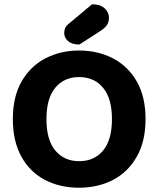

<svg xmlns="http://www.w3.org/2000/svg" viewBox="-20 -860 740 897"><path d="M660 -304Q660 -200 619 -128Q578 -56 508 -19.5Q438 17 349 17Q260 17 190 -19.5Q120 -56 80 -128Q40 -200 40 -304Q40 -408 81 -479.5Q122 -551 192.5 -587.5Q263 -624 349 -624Q437 -624 507.5 -587.5Q578 -551 619 -479.5Q660 -408 660 -304ZM503 -304Q503 -400 461.5 -450Q420 -500 349 -500Q280 -500 238.5 -450.5Q197 -401 197 -304Q197 -206 238.5 -156.5Q280 -107 350 -107Q420 -107 461.5 -156.5Q503 -206 503 -304ZM300 -748 410 -840Q448 -840 468.5 -821.5Q489 -803 489 -777Q489 -759 480.5 -744.5Q472 -730 447 -714L351 -652Q316 -652 298 -668Q280 -684 280 -705Q280 -716 283.5 -726.5Q287 -737 300 -748Z"/></svg>

Font: Baloo Bhaijaan 2
Style: Bold
Weight: 700
Designer: Sanskriti Dholi, Noopur Datye and Ek Type
Foundry: Ek Type
Version: Version 1.701